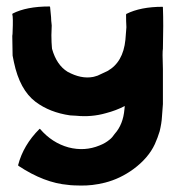

<svg xmlns="http://www.w3.org/2000/svg" viewBox="-20 -561 543 594"><path d="M483 -540Q484 -540 484 -538Q486 -487 484 -410Q482 -402 484 -347V-283V-239L481 -199Q480 -180 474 -155Q468 -135 459 -115Q439 -72 393 -38Q352 -8 305 4Q265 14 228 13Q222 13 209 12.5Q196 12 191 11Q117 5 37 -48L36 -50Q52 -112 102 -162Q103 -163 104 -162Q141 -119 192 -105Q242 -92 288 -111Q306 -118 319 -129Q327 -135 335 -147Q361 -176 365 -223L366 -233Q339 -219 308 -211Q263 -198 215 -203L197 -204Q134 -213 90 -246Q41 -283 23 -369L19 -389L18 -450Q19 -455 19 -463Q21 -508 18 -517L19 -519Q62 -541 133 -541Q135 -541 135 -539L138 -508Q138 -503 138.5 -497Q139 -491 139.5 -487.5Q140 -484 140 -482Q140 -470 139 -452Q139 -441 139.5 -430.5Q140 -420 140.5 -415.5Q141 -411 141 -410Q155 -360 189 -339Q231 -316 268 -323L272 -324L282 -327L297 -334L312 -341Q361 -368 368 -438L371 -476V-478Q370 -495 370 -516L371 -518Q415 -540 483 -540Z"/></svg>

Font: Tovari Sans
Style: Bold
Weight: 700
Designer: Verneri Kontto, Denis Ignatov
Foundry: Verneri Kontto
Version: Version 1.10 May 7, 2019